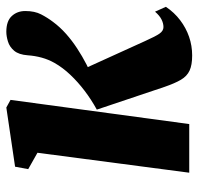

<svg xmlns="http://www.w3.org/2000/svg" viewBox="-30 -574 613 592"><g transform="rotate(-90 276.0 -277.5)"><path d="M40 0 101.5 -468 51 -496.5 58.5 -537 241 -564 264.5 -551 190 0ZM401.5 9Q372 9 354.8 1Q337.5 -7 326.5 -25.8Q315.5 -44.5 304.5 -76.5L234.5 -285Q265.5 -302 292.8 -322.8Q320 -343.5 342 -366.8Q364 -390 378.5 -415.5Q389 -434 394.8 -455Q400.5 -476 402 -498Q404 -525.5 416 -539.8Q428 -554 444.5 -559Q461 -564 474.5 -564Q507.5 -564 523 -547.2Q538.5 -530.5 538.5 -505.5Q538.5 -476.5 528.2 -456.8Q518 -437 505 -420Q489.5 -399 468.5 -380.2Q447.5 -361.5 423 -345.5Q398.5 -329.5 373.8 -316.8Q349 -304 325.5 -294.5L351 -345L446 -136Q460.5 -103.5 469 -91.5Q477.5 -79.5 489 -79.5Q500.5 -79.5 512.5 -85.5Q524.5 -91.5 536.5 -105.5L551.5 -72Q534 -46 510.2 -28Q486.5 -10 459 -0.5Q431.5 9 401.5 9Z"/></g></svg>

Font: Merriweather 28pt Black
Style: Italic
Weight: 900
Italic angle: -7.8°
Version: Version 2.101